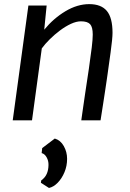

<svg xmlns="http://www.w3.org/2000/svg" viewBox="-20 -584 629 932"><path d="M135.4 0H41.8L117.8 -557H206.4L194.7 -439.9Q239.6 -494.7 297.5 -529.4Q355.4 -564 413.2 -564Q471 -564 498.6 -531Q526.2 -498 526.2 -424.5Q526.2 -411.1 523.9 -387.6Q521.5 -364.1 516.9 -329.9Q512.3 -295.8 505.8 -250.3Q504.3 -239 502.3 -224.8Q500.3 -210.5 497.4 -190.9Q494.5 -171.4 490.5 -144.6Q486.5 -117.9 481 -82.3Q475.5 -46.7 468.1 0H374.6Q376.9 -16 381.3 -47.4Q385.7 -78.8 393.1 -128.7Q400.5 -178.7 411.4 -250.3Q420.8 -315.5 425.5 -354.7Q430.2 -393.9 430.2 -416.3Q430.2 -452.8 417.3 -466.7Q404.4 -480.5 372.9 -480.5Q350.9 -480.5 324.3 -468.3Q297.8 -456 271.2 -436.1Q244.5 -416.2 221.4 -393.2Q198.3 -370.3 182.9 -349.1ZM217.8 328.4 178.5 303.2 180.1 291.9Q198.8 278.3 206.9 259.9Q215.1 241.6 215.4 217.1Q215.9 196.6 206.4 179.7Q196.9 162.7 182.2 159.1L184.8 134.9L246 88.5Q273.9 96.9 289.8 125.3Q305.7 153.7 305.7 187Q305.7 221.5 293 251.9Q280.3 282.3 260.2 302.9Q240.2 323.5 217.8 328.4Z"/></svg>

Font: Merriweather Sans Variable Regular
Style: Italic
Weight: 300
Italic angle: -8°
Designer: Eben Sorkin
Foundry: Eben Sorkin
Version: Version 2.001